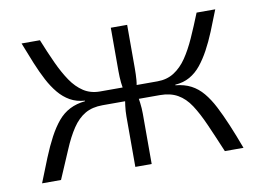

<svg xmlns="http://www.w3.org/2000/svg" viewBox="-59 -572 897 659"><g transform="rotate(-10 389.0 -242.5)"><path d="M727 -485Q712 -446 698 -412Q684 -378 669 -350.5Q654 -323 637 -302Q620 -281 598 -268.5Q576 -256 547 -254V-252Q578 -249 601 -237Q624 -225 642 -203.5Q660 -182 675.5 -152Q691 -122 707 -84Q723 -46 740 0H675Q652 -55 633 -98Q614 -141 595 -170Q576 -199 550.5 -213.5Q525 -228 489 -228V-276Q522 -276 547 -292Q572 -308 591 -336Q610 -364 627 -402Q644 -440 662 -485ZM116 -485Q134 -440 151.5 -402Q169 -364 188 -336Q207 -308 231.5 -292Q256 -276 289 -276V-228Q253 -228 228 -213.5Q203 -199 183.5 -170Q164 -141 146 -98Q128 -55 104 0H38Q56 -46 71.5 -84Q87 -122 103 -152Q119 -182 137 -203.5Q155 -225 178.5 -237Q202 -249 232 -252V-254Q203 -256 181 -268.5Q159 -281 141.5 -302Q124 -323 109.5 -350.5Q95 -378 81 -412Q67 -446 52 -485ZM377 -276V-228H266V-276ZM420 -485V-334Q420 -312 418.5 -293Q417 -274 411 -254Q415 -233 417.5 -213.5Q420 -194 420 -176V0H363V-176Q363 -194 365.5 -213.5Q368 -233 372 -254Q367 -274 365 -293Q363 -312 363 -334V-485ZM513 -276V-228H408V-276Z"/></g></svg>

Font: Exo 2 Light
Style: Regular
Weight: 300
Designer: Natanael Gama
Foundry: Natanael Gama
Version: Version 2.010